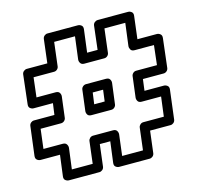

<svg xmlns="http://www.w3.org/2000/svg" viewBox="-150 -840 1005 978"><g transform="rotate(-15 352.0 -350.5)"><path d="M-42 -141.1 -22.9 -293.9Q-21.5 -303.7 -14.2 -309.8Q-6.8 -315.9 2 -315.9H109.9L118.2 -376H17.1Q7.3 -376 -1.2 -382.6Q-9.8 -389.2 -7.8 -403.8L9.8 -557.1Q11.2 -566.9 18.8 -573Q26.4 -579.1 35.2 -579.1H143.1L158.2 -704.1Q159.7 -713.9 167 -720Q174.3 -726.1 183.1 -726.1H342.8Q353 -726.1 361.6 -719.5Q370.1 -712.9 368.2 -698.2L353 -579.1H408.2L422.9 -704.1Q424.3 -713.9 431.9 -720Q439.5 -726.1 448.2 -726.1H607.9Q617.7 -726.1 626.2 -719.5Q634.8 -712.9 632.8 -698.2L618.2 -579.1H720.2Q730 -579.1 738.5 -572.3Q747.1 -565.4 745.1 -550.8L727.1 -397.9Q725.6 -388.2 718.3 -382.1Q710.9 -376 702.1 -376H592.8L585 -315.9H687Q696.8 -315.9 705.3 -309.3Q713.9 -302.7 711.9 -288.1L692.9 -134.8Q691.4 -125 684.1 -118.9Q676.8 -112.8 668 -112.8H560.1L545.9 2.9Q544.4 12.7 537.1 18.8Q529.8 24.9 521 24.9H360.8Q351.1 24.9 342.5 18.3Q334 11.7 335.9 -2.9L350.1 -112.8H294.9L280.8 2.9Q279.3 12.7 272 18.8Q264.6 24.9 255.9 24.9H96.2Q85.9 24.9 77.4 18.3Q68.8 11.7 70.8 -2.9L85 -112.8H-17.1Q-26.9 -112.8 -35.4 -119.6Q-43.9 -126.5 -42 -141.1ZM11.2 -163.1H112.8Q127.4 -163.1 133.3 -153.8Q139.2 -144.5 138.2 -134.8L124 -24.9H233.9L248 -141.1Q249 -149.9 256.1 -156.5Q263.2 -163.1 272.9 -163.1H377.9Q392.6 -163.1 398.2 -153.8Q403.8 -144.5 402.8 -134.8L389.2 -24.9H499L513.2 -141.1Q514.2 -149.9 521.2 -156.5Q528.3 -163.1 538.1 -163.1H646L659.2 -266.1H557.1Q542.5 -266.1 536.9 -275.1Q531.2 -284.2 532.2 -293.9L545.9 -403.8Q546.9 -412.6 554 -419.2Q561 -425.8 570.8 -425.8H680.2L691.9 -528.8H589.8Q575.2 -528.8 569.6 -538.1Q564 -547.4 564.9 -557.1L580.1 -675.8H470.2L455.1 -550.8Q454.1 -542 447 -535.4Q439.9 -528.8 430.2 -528.8H325.2Q310.5 -528.8 304.7 -538.1Q298.8 -547.4 299.8 -557.1L314.9 -675.8H205.1L189.9 -550.8Q189 -542 181.9 -535.4Q174.8 -528.8 165 -528.8H57.1L44.9 -425.8H146Q160.6 -425.8 166.3 -416.7Q171.9 -407.7 170.9 -397.9L157.2 -288.1Q156.2 -279.3 148.9 -272.7Q141.6 -266.1 131.8 -266.1H23.9ZM267.1 -293.9 280.8 -403.8Q281.7 -412.6 289.1 -419.2Q296.4 -425.8 306.2 -425.8H411.1Q425.8 -425.8 431.4 -416.7Q437 -407.7 436 -397.9L421.9 -288.1Q420.9 -279.3 413.8 -272.7Q406.7 -266.1 397 -266.1H292Q277.3 -266.1 271.7 -275.1Q266.1 -284.2 267.1 -293.9ZM319.8 -315.9H375L382.8 -376H328.1Z"/></g></svg>

Font: Trueno Black Outline
Style: Regular
Weight: 900
Width: 6
Designer: Julieta Ulanovsky
Foundry: Julieta Ulanovsky
Version: Version 3.001b | FøM Fix